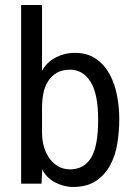

<svg xmlns="http://www.w3.org/2000/svg" viewBox="-20 -746 540 763"><path d="M147 -220Q147 -187 155.5 -160Q164 -133 179 -113.5Q194 -94 214 -83.5Q234 -73 258 -73Q314 -73 342 -119Q370 -165 370 -270Q370 -374 339.5 -421.5Q309 -469 259 -469Q226 -469 204.5 -456Q183 -443 170 -421.5Q157 -400 152 -373Q147 -346 147 -318ZM276 -536Q327 -536 361 -512.5Q395 -489 415.5 -451.5Q436 -414 445 -367Q454 -320 454 -273Q454 -223 446 -174.5Q438 -126 417 -88Q396 -50 360.5 -26.5Q325 -3 270 -3Q252 -3 233 -8Q214 -13 197.5 -22Q181 -31 168 -44Q155 -57 149 -72H148L145 -16H64V-726H147V-466H148Q166 -499 201.5 -517.5Q237 -536 276 -536Z"/></svg>

Font: D2Coding
Style: Regular
Weight: 400
Monospace: yes
Designer: Yong-Rak Park; Jeong-Hwan Yoon; Sang-Min Lee;
Foundry: NHN Corporation
Version: Version 1.3.2; Build 20180524